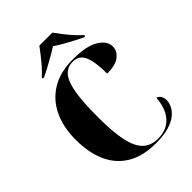

<svg xmlns="http://www.w3.org/2000/svg" viewBox="-264 -1057 1192 1192"><g transform="rotate(-45 332.5 -460.5)"><path d="M390 10Q273 10 198 -36Q123 -82 87 -164.5Q51 -247 51 -358Q51 -466 89.5 -548.5Q128 -631 204 -677.5Q280 -724 392 -724Q508 -724 566 -689.5Q624 -655 624 -605Q624 -565 588.5 -537.5Q553 -510 480 -510Q480 -612 458.5 -663Q437 -714 381 -714Q331 -714 302 -678Q273 -642 260.5 -563.5Q248 -485 248 -358Q248 -231 264.5 -152.5Q281 -74 318.5 -37.5Q356 -1 419 -1Q494 -1 538.5 -49.5Q583 -98 590 -189Q609 -182 617 -166.5Q625 -151 625 -132Q625 -111 613.5 -86.5Q602 -62 576 -40Q550 -18 504.5 -4Q459 10 390 10ZM176 -781Q198 -800 221.5 -826.5Q245 -853 267 -881Q289 -909 305 -931H419Q435 -909 456.5 -881Q478 -853 502 -826.5Q526 -800 548 -781V-771H538Q512 -783 479 -800.5Q446 -818 414.5 -836Q383 -854 362 -869Q340 -854 308.5 -836Q277 -818 244.5 -800.5Q212 -783 186 -771H176Z"/></g></svg>

Font: Noto Serif Display SemiCondensed Black
Style: Regular
Weight: 900
Width: 4
Designer: Monotype Design Team
Foundry: Monotype Imaging Inc.
Version: Version 2.009